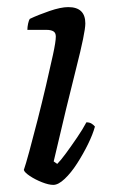

<svg xmlns="http://www.w3.org/2000/svg" viewBox="-20 -520 324 540"><path d="M130 0Q117 0 98 -7.5Q79 -15 64 -25Q49 -35 47 -42Q52 -56 62.5 -94.5Q73 -133 85.5 -182Q98 -231 109.5 -280Q121 -329 129 -366Q137 -403 137 -417Q137 -428 130 -432Q123 -436 111 -436H57Q57 -444 59 -453.5Q61 -463 64 -467Q87 -478 119 -489Q151 -500 172 -500Q220 -500 220 -454Q220 -429 194.5 -329Q169 -229 131 -66L141 -59Q151 -69 166 -89.5Q181 -110 197 -133.5Q213 -157 223 -176Q232 -176 238 -172Q244 -168 247 -164Q241 -142 227.5 -114.5Q214 -87 197 -60.5Q180 -34 162 -17Q144 0 130 0Z"/></svg>

Font: Texturina Light
Style: Italic
Weight: 300
Italic angle: -11°
Designer: Guillermo Torres Carreño
Foundry: Omnibus-Type
Version: Version 1.002; ttfautohint (v1.8.3)